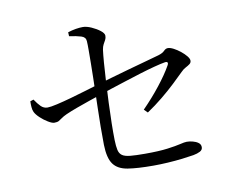

<svg xmlns="http://www.w3.org/2000/svg" viewBox="-78 -855 1156 929"><g transform="rotate(-10 500.0 -390.0)"><path d="M309.2 -737.2Q329.2 -743.7 348.5 -746.9Q367.8 -750 383.1 -750Q401.3 -750 425 -739.5Q448.8 -728.9 466.2 -715.3Q483.7 -701.6 483.7 -689.7Q483.7 -678.2 478.8 -669.5Q473.9 -660.7 468.3 -650.4Q462.8 -640.1 460.4 -625Q457.4 -603 454.2 -562.4Q451 -521.8 448.3 -471.3Q445.6 -420.8 443.2 -367.8Q440.9 -314.7 440.1 -267Q439.3 -219.4 440.1 -184.3Q440.9 -153.7 445 -135.4Q449.1 -117 462 -108Q474.8 -99 501.6 -96.4Q528.4 -93.8 574 -93.8Q643.3 -93.8 684.9 -99.4Q726.5 -104.9 748.9 -110.4Q771.2 -115.9 782.1 -115.9Q795.7 -115.9 811.4 -111.9Q827.2 -107.9 838.3 -99.7Q849.4 -91.5 849.4 -77.8Q849.4 -64.4 836.1 -57.3Q822.7 -50.2 802.7 -46.6Q780.3 -42.8 746.1 -38.7Q711.9 -34.7 674.8 -32.4Q637.6 -30.1 603.9 -30.1Q525.8 -30.1 477.9 -37.8Q430 -45.6 408.3 -75.5Q386.5 -105.4 385 -170.6Q384.2 -210.6 384.7 -259Q385.2 -307.3 386.5 -353.2Q387.8 -399.1 388.5 -431.3Q389.3 -463.5 390.2 -499.6Q391.1 -535.6 391.4 -570.7Q391.7 -605.7 391.9 -634.5Q392.1 -663.2 390.9 -680Q389.7 -699.4 368.2 -705.9Q346.7 -712.5 310.2 -717.8ZM87.3 -445.6Q102 -423.5 115.8 -409.7Q129.7 -396 148.2 -396Q162.6 -396 195.2 -403.4Q227.8 -410.8 267.6 -422Q307.4 -433.1 344.2 -444.3Q381 -455.5 404 -462.3Q433.2 -471.1 475.8 -483.5Q518.4 -495.9 564.6 -508.8Q610.9 -521.7 652.1 -533Q693.4 -544.3 719.7 -551.8Q741.2 -558.3 750.5 -568.2Q759.7 -578.1 770.6 -578.1Q782.1 -578.1 798.5 -569.6Q814.9 -561 830.8 -548.3Q846.8 -535.6 857.5 -522.4Q868.3 -509.2 868.3 -499.7Q868.3 -489.4 860 -483.2Q851.8 -476.9 839.8 -470.8Q827.8 -464.7 816.5 -452.9Q795.8 -432.4 765.4 -403.6Q735 -374.8 698.5 -345Q662.1 -315.1 621.6 -288L604.6 -304.9Q652.2 -353.4 692.2 -404.2Q732.2 -455.1 754.8 -495.5Q760.4 -505.3 757.5 -510Q754.5 -514.7 743.5 -512.7Q725 -509.7 692.1 -501.1Q659.3 -492.5 620.1 -480.5Q581 -468.5 540.9 -455.5Q500.7 -442.5 465.9 -431.3Q431.1 -420.1 408.5 -411.9Q383.7 -403.9 352.1 -392.8Q320.4 -381.7 288.9 -370.4Q257.5 -359 233.2 -348.2Q215.7 -340.2 206.5 -333.2Q197.3 -326.3 189.6 -322Q181.8 -317.8 167.5 -317.8Q156.8 -317.8 137.5 -329.5Q118.2 -341.1 101.1 -357.1Q84 -373.1 77.4 -386.8Q72.5 -397.1 71.5 -411.4Q70.4 -425.7 70.8 -440Z"/></g></svg>

Font: Noto Serif TC
Style: Regular
Weight: 200
Designer: Ryoko NISHIZUKA 西塚涼子 (kana & ideographs); Frank Grießhammer (Latin, Greek & Cyrillic); Wenlong ZHANG 张文龙 (bopomofo); San
Foundry: Adobe
Version: Version 2.001;hotconv 1.1.0;makeotfexe 2.6.0